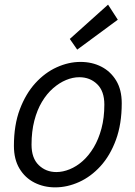

<svg xmlns="http://www.w3.org/2000/svg" viewBox="-20 -796 581 828"><path d="M218 12Q169 12 128.5 -8.5Q88 -29 64 -69Q40 -109 40 -167Q40 -257 65.5 -324.5Q91 -392 132.5 -437.5Q174 -483 225 -506Q276 -529 327 -529Q377 -529 417 -508.5Q457 -488 481 -448.5Q505 -409 505 -351Q505 -261 480 -193Q455 -125 413.5 -79.5Q372 -34 321 -11Q270 12 218 12ZM223 -54Q251 -54 280.5 -66Q310 -78 336.5 -101.5Q363 -125 384 -160Q405 -195 417.5 -241.5Q430 -288 430 -345Q430 -403 399 -433Q368 -463 322 -463Q294 -463 265 -451Q236 -439 209 -415.5Q182 -392 161 -357Q140 -322 128 -275.5Q116 -229 116 -172Q116 -114 147 -84Q178 -54 223 -54ZM313 -582 281 -628 446 -776 488 -711Z"/></svg>

Font: Ubuntu Sans
Style: Italic
Weight: 400
Italic angle: -13.5°
Designer: Dalton Maag Ltd
Foundry: Dalton Maag Ltd
Version: Version 1.006